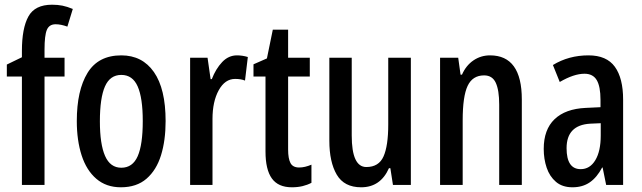

<svg xmlns="http://www.w3.org/2000/svg" viewBox="-20 -785 2725 815"><path d="M254 -460H169V0H73V-460H9V-511L73 -542V-569Q73 -665 100.5 -715Q128 -765 201 -765Q225 -765 245 -761Q265 -757 289 -747L266 -672Q252 -677 240 -679.5Q228 -682 216 -682Q189 -682 179 -658.5Q169 -635 169 -574V-540H254Z M683 -271Q683 -189 663.5 -126Q644 -63 602 -26.5Q560 10 493 10Q431 10 389 -26Q347 -62 326.5 -125.5Q306 -189 306 -271Q306 -401 351.5 -475.5Q397 -550 495 -550Q584 -550 633.5 -479Q683 -408 683 -271ZM404 -270Q404 -173 426 -123Q448 -73 495 -73Q543 -73 564.5 -122Q586 -171 586 -271Q586 -369 564.5 -418Q543 -467 495 -467Q447 -467 425.5 -418Q404 -369 404 -270Z M986 -550Q1009 -550 1032 -543L1020 -443Q1003 -450 978 -450Q935 -450 908.5 -402Q882 -354 882 -280V0H787V-540H861L874 -449H879Q896 -493 923 -521.5Q950 -550 986 -550Z M1250 -74Q1274 -74 1302 -86V-9Q1285 0 1264.5 5Q1244 10 1219 10Q1161 10 1134 -27.5Q1107 -65 1107 -142V-460H1056V-512L1113 -537L1138 -659H1203V-540H1295V-460H1203V-150Q1203 -112 1213 -93Q1223 -74 1250 -74Z M1724 -540V0H1648L1637 -71H1631Q1595 10 1513 10Q1441 10 1409.5 -43.5Q1378 -97 1378 -188V-540H1473V-210Q1473 -76 1535 -76Q1588 -76 1608 -121Q1628 -166 1628 -256V-540Z M2060 -550Q2195 -550 2195 -363V0H2099V-341Q2099 -402 2084.5 -433.5Q2070 -465 2035 -465Q1986 -465 1965 -420.5Q1944 -376 1944 -274V0H1848V-540H1925L1935 -468H1941Q1958 -507 1989.5 -528.5Q2021 -550 2060 -550Z M2478 -550Q2555 -550 2590 -501.5Q2625 -453 2625 -362V0H2553L2538 -74H2536Q2514 -32 2483.5 -11Q2453 10 2410 10Q2367 10 2340 -13Q2313 -36 2300.5 -73Q2288 -110 2288 -153Q2288 -235 2334 -279Q2380 -323 2466 -327L2529 -330V-361Q2529 -418 2513 -445Q2497 -472 2461 -472Q2416 -472 2356 -437L2327 -509Q2394 -550 2478 -550ZM2485 -260Q2385 -254 2385 -156Q2385 -67 2445 -67Q2484 -67 2507 -105Q2530 -143 2530 -210V-262Z"/></svg>

Font: Noto Sans ExtraCondensed Medium
Style: Regular
Weight: 500
Width: 2
Designer: Monotype Design Team
Foundry: Monotype Imaging Inc.
Version: Version 2.013; ttfautohint (v1.8.4.7-5d5b)